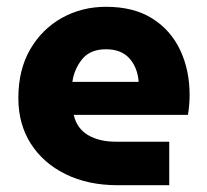

<svg xmlns="http://www.w3.org/2000/svg" viewBox="-20 -545 610 565"><path d="M326 0Q239 0 173 -32.5Q107 -65 70.5 -122.5Q34 -180 34 -256Q34 -340 69 -400Q104 -460 162.5 -492.5Q221 -525 292 -525Q373 -525 427.5 -491Q482 -457 510 -398Q538 -339 538 -265Q538 -251 536.5 -234Q535 -217 533 -207H197Q206 -167 239 -147.5Q272 -128 321 -128H478V0ZM193 -304H388Q385 -346 361 -373Q337 -400 292 -400Q245 -400 221.5 -370.5Q198 -341 193 -304Z"/></svg>

Font: MuseoModerno
Style: Bold
Weight: 700
Designer: Pablo Cosgaya, Héctor Gatti, Marcela Romero, and the Authors of The MuseoModerno Project.
Foundry: Omnibus-Type Team
Version: Version 1.001